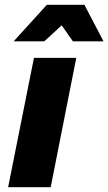

<svg xmlns="http://www.w3.org/2000/svg" viewBox="-20 -783 453 803"><path d="M413 -610H285L238 -677L165 -610H37L176 -763H333ZM299 -541 192 0H14L122 -541Z"/></svg>

Font: TypoPRO Montserrat Alternates
Style: Bold Italic
Weight: 700
Italic angle: -11.3°
Designer: Julieta Ulanovsky
Foundry: Julieta Ulanovsky
Version: Version 6.001